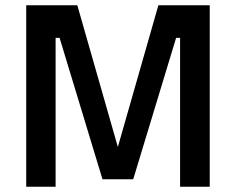

<svg xmlns="http://www.w3.org/2000/svg" viewBox="-20 -705 890 725"><path d="M79 0V-685H272L425 -150L578 -685H772V0H660V-562H645L483 -28H367L205 -562H190V0Z"/></svg>

Font: TitilliumWeb-SemiBold
Style: SemiBold
Weight: 600
Version: Version 1.001;PS 57.000;hotconv 1.0.70;makeotf.lib2.5.55311